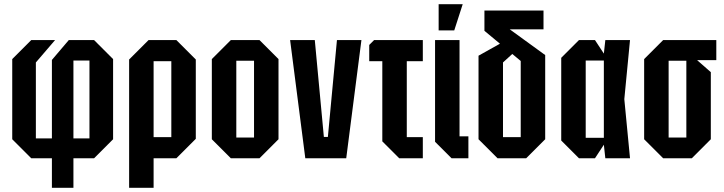

<svg xmlns="http://www.w3.org/2000/svg" viewBox="-20 -750 3431 910"><path d="M328 -94H404V-463H328ZM128 0 38 -90V-470L128 -560H241L150 -454V-94H226V-466L306 -560H426L516 -470V-90L426 0H328V140H226V0Z M592 140V-468L684 -560H816L908 -468V-92L816 0H708V140ZM792 -460H708V-100H792Z M984 -90V-470L1074 -560H1210L1300 -470V-90L1210 0H1074ZM1100 -98H1184V-462H1100Z M1427 0 1355 -560H1472L1515 -101H1534L1577 -560H1693L1621 0Z M1792 -80V-460H1730V-537L1753 -560H1984V-460H1908V-100H1984V0H1872Z M2042 -560H2158V-104H2200V0H2120L2042 -78ZM2059 -606V-730H2173L2133 -606Z M2338 0 2248 -90V-486L2382 -561L2432 -516L2364 -454V-100H2448V-461L2276 -604V-700H2556V-611H2396L2564 -489V-90L2474 0Z M2724 0 2640 -84V-476L2724 -560H2800L2842 -496L2849 -560H2966L2939 -280L2966 0H2849L2842 -64L2800 0ZM2756 -97H2842V-463H2756Z M3033 -90V-470L3123 -560H3375V-465H3284L3349 -408V-90L3259 0H3123ZM3149 -98H3233V-462H3149Z"/></svg>

Font: Tektur Condensed Medium
Style: Regular
Weight: 500
Width: 3
Designer: Adam Jagosz
Foundry: Adam Jagosz
Version: Version 1.005;gftools[0.9.30]